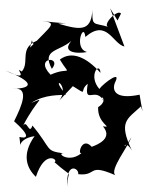

<svg xmlns="http://www.w3.org/2000/svg" viewBox="-34 -636 556 722"><path d="M421 -585C408 -604 345 -538 376 -534C314 -554 311 -530 314 -616C314 -516 274 -521 185 -547C234 -552 241 -543 124 -557C183 -550 162 -543 79 -457C98 -531 65 -424 138 -492C24 -470 83 -407 48 -367C11 -392 94 -319 -14 -371C94 -328 93 -304 14 -302C80 -311 48 -238 19 -180C80 -126 71 -113 39 -121C49 -56 20 -113 96 -124C46 -54 67 -3 101 29C135 -76 188 -34 171 -26C247 42 220 -8 219 66C213 -31 265 -3 260 19C333 27 293 -24 400 23C376 5 448 -85 460 -120C421 -50 431 -124 462 -70C410 -180 444 -187 496 -236C509 -197 498 -229 491 -280C393 -259 385 -301 401 -331C423 -379 330 -301 341 -300C295 -350 341 -408 344 -362C291 -421 236 -446 191 -412C232 -344 230 -388 156 -355C91 -423 202 -427 161 -377C121 -451 189 -442 234 -482C187 -425 295 -438 292 -441C242 -454 281 -557 287 -497C368 -567 390 -471 434 -461L380 -605L408 -559ZM240 -312C301 -274 261 -294 296 -321C281 -235 326 -317 359 -252C330 -288 381 -262 335 -233C332 -169 394 -155 353 -161C390 -118 339 -94 311 -84C270 -129 253 -36 279 -66C227 -15 172 -65 208 -59C133 -69 164 -72 88 -164C75 -125 68 -190 52 -162C108 -270 142 -271 83 -249C137 -283 193 -277 214 -280C146 -360 234 -317 189 -258Z"/></svg>

Font: Charger Distortion
Style: 2
Weight: 400
Designer: Jasper
Foundry: Cannot Into Space Fonts
Version: Version 0.98